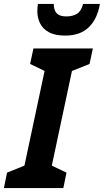

<svg xmlns="http://www.w3.org/2000/svg" viewBox="-54 -962 531 982"><path d="M-34 0 -18 -79 71 -115 174 -599 100 -635 117 -714H421L404 -635L314 -599L211 -115L286 -79L270 0ZM280 -780Q227 -780 195.5 -797.5Q164 -815 150.5 -843.5Q137 -872 137 -904Q137 -924 140 -942H221Q221 -910 236 -894Q251 -878 285 -878Q319 -878 340.5 -892Q362 -906 371 -942H457Q444 -865 400 -822.5Q356 -780 280 -780Z"/></svg>

Font: Noto Sans SemiCondensed
Style: Bold Italic
Weight: 700
Width: 4
Italic angle: -12°
Designer: Monotype Design Team
Foundry: Monotype Imaging Inc.
Version: Version 2.013; ttfautohint (v1.8.4.7-5d5b)